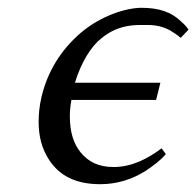

<svg xmlns="http://www.w3.org/2000/svg" viewBox="-20 -464 503 492"><path d="M357 -400C382 -400 399 -395 416 -386C426 -380 435 -374 443 -367L463 -388C458 -396 451 -403 443 -410C419 -433 387 -444 343 -444C302 -444 237 -423 186 -379C135 -335 101 -279 86 -214C81 -192 79 -171 79 -152C79 -115 87 -83 106 -54C133 -13 175 8 237 8C279 8 318 -4 353 -26C374 -40 391 -53 405 -69L394 -84C376 -70 357 -59 337 -50C315 -41 294 -36 271 -36C232 -36 206 -50 187 -73C168 -96 159 -127 159 -165C159 -178 160 -192 163 -208H380L391 -252H172C188 -304 213 -345 240 -366C278 -397 314 -400 342 -400Z"/></svg>

Font: Libertinus Serif
Style: Italic
Weight: 400
Italic angle: -12°
Designer: Philipp H. Poll, Khaled Hosny
Foundry: Caleb Maclennan
Version: Version 7.050;RELEASE